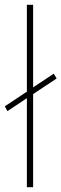

<svg xmlns="http://www.w3.org/2000/svg" viewBox="-37 -780 256 800"><path d="M75 0H101V-388L199 -453L187 -473L101 -416V-760H75V-398L-17 -337L-6 -317L75 -371Z"/></svg>

Font: Noto Sans Bengali ExtraCondensed Thin
Style: Regular
Weight: 100
Width: 2
Designer: Joana Ranito - Universal Thirst; Jelle Bosma - Monotype Design Team
Foundry: Universal Thirst ehf.
Version: Version 3.000